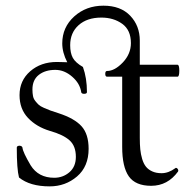

<svg xmlns="http://www.w3.org/2000/svg" viewBox="-20 -643 668 676"><path d="M154.8 13.2Q85.4 13.2 46.9 -18.1Q39.1 -47.4 39.1 -123Q39.1 -127.4 43.7 -129.2Q48.3 -130.9 53.2 -129.2Q58.1 -127.4 59.1 -123Q60.5 -107.4 87.9 -61Q115.2 -17.1 170.9 -17.1Q201.7 -17.1 224.4 -36.6Q247.1 -56.2 247.1 -90.8Q247.1 -128.9 224.9 -148.9Q202.6 -168.9 155.8 -182.1Q108.4 -196.3 78.6 -227.8Q48.8 -259.3 48.8 -308.1Q48.8 -359.4 86.4 -392.1Q124 -424.8 180.2 -424.8Q189 -424.8 201.2 -424.3Q213.4 -423.8 216.8 -423.8Q199.2 -458 199.2 -490.2Q199.2 -546.9 241.2 -585Q283.2 -623 344.2 -623Q404.8 -623 438.5 -587.6Q472.2 -552.2 472.2 -500V-415H605Q611.3 -415 611.3 -394Q611.3 -373 605 -373H472.2V-157.2Q472.2 -134.3 473.9 -117.2Q475.6 -100.1 480.5 -83.5Q485.4 -66.9 493.7 -56.4Q502 -45.9 515.9 -39.6Q529.8 -33.2 548.8 -33.2Q573.2 -33.2 597.2 -50.8Q599.6 -53.2 602.8 -51Q606 -48.8 607.2 -45.4Q608.4 -42 606.9 -39.1Q570.3 11.2 512.2 11.2Q457 11.2 433.6 -22Q410.2 -55.2 410.2 -126V-373H356.9Q350.6 -373 350.6 -383.1Q350.6 -393.1 356.9 -393.1Q383.8 -393.1 412.4 -423.1Q440.9 -453.1 440.9 -491.2Q440.9 -537.1 410.4 -559.1Q379.9 -581.1 336.9 -581.1Q286.6 -581.1 256.8 -554.4Q227.1 -527.8 227.1 -483.9Q227.1 -456.5 236.3 -439.5Q245.6 -422.4 272 -407.2Q286.1 -368.2 286.1 -318.8Q286.1 -313 276.9 -312.7Q267.6 -312.5 266.1 -317.9Q261.7 -349.1 234.1 -373Q206.5 -397 174.8 -397Q139.2 -397 116.7 -379.4Q94.2 -361.8 94.2 -328.1Q94.2 -314.9 96.2 -304.9Q98.1 -294.9 104.5 -287.1Q110.8 -279.3 116.2 -274.2Q121.6 -269 134.8 -263.2Q147.9 -257.3 157.5 -253.9Q167 -250.5 187 -244.1Q242.2 -226.1 267.1 -198.5Q292 -170.9 292 -119.1Q292 -56.6 251.2 -21.7Q210.4 13.2 154.8 13.2Z"/></svg>

Font: Junicode SmCond Light
Style: Regular
Weight: 300
Width: 4
Designer: Peter S. Baker
Version: Version 2.206